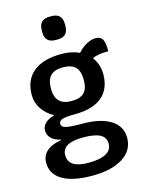

<svg xmlns="http://www.w3.org/2000/svg" viewBox="-144 -881 874 1169"><g transform="rotate(-15 292.5 -296.5)"><path d="M578 -502Q507 -502 477 -485Q513 -438 513 -376Q513 -282 453.5 -233Q394 -184 279 -184Q225 -184 203 -176.5Q181 -169 181 -150Q181 -131 207.5 -124Q234 -117 309 -117Q426 -117 489.5 -77Q553 -37 553 36Q553 115 482.5 160Q412 205 289 205Q167 205 102 166.5Q37 128 37 57Q37 12 68.5 -16Q100 -44 161 -54V-57Q123 -65 102 -85.5Q81 -106 81 -136Q81 -162 102.5 -182Q124 -202 160 -211Q113 -236 86 -276Q59 -316 59 -364Q59 -459 120.5 -509.5Q182 -560 298 -560Q361 -560 410 -537Q434 -565 465 -582Q496 -599 523 -599Q555 -599 567 -577Q579 -555 578 -502ZM389 -372Q389 -428 364 -453.5Q339 -479 285 -479Q232 -479 207 -453Q182 -427 182 -372Q182 -319 207.5 -293Q233 -267 285 -267Q339 -267 364 -292Q389 -317 389 -372ZM161 42Q161 83 192.5 103Q224 123 289 123Q360 123 397.5 102.5Q435 82 435 42Q435 2 400.5 -16.5Q366 -35 293 -35Q161 -35 161 42ZM220 -718V-731Q220 -798 287 -798H299Q366 -798 366 -731V-718Q366 -651 299 -651H287Q220 -651 220 -718Z"/></g></svg>

Font: Krub SemiBold
Style: Regular
Weight: 600
Version: Version 1.000; ttfautohint (v1.6)